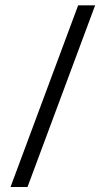

<svg xmlns="http://www.w3.org/2000/svg" viewBox="-20 -727 407 739"><path d="M280.8 -706.5 20.5 -7.3H85.9L346.2 -706.5Z"/></svg>

Font: Sahel Light
Style: Regular
Weight: 300
Foundry: Saber Rastikerdar (saber.rastikerdar@gmail.com)
Version: Version 3.4.0